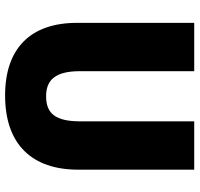

<svg xmlns="http://www.w3.org/2000/svg" viewBox="-34 -720 764 735"><g transform="rotate(90 347.5 -352.0)"><path d="M629 -269V-714H444V-278C444 -184 415 -147 348 -147C284 -147 252 -184 252 -277V-714H67V-265C67 -87 165 10 345 10C533 10 629 -94 629 -269Z"/></g></svg>

Font: Noto Sans Gujarati UI SemiCondensed Black
Style: Regular
Weight: 900
Width: 4
Designer: Jelle Bosma - Monotype Design Team, Universal Thirst
Foundry: Monotype Imaging Inc.
Version: Version 2.106